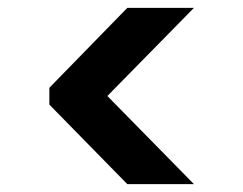

<svg xmlns="http://www.w3.org/2000/svg" viewBox="-20 -516 619 490"><path d="M475 -46H305L106 -249V-292L305 -496H475L254 -271Z"/></svg>

Font: DM Sans 36pt
Style: Bold
Weight: 700
Version: Version 4.004;gftools[0.9.30]